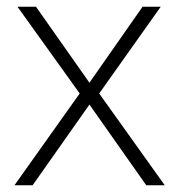

<svg xmlns="http://www.w3.org/2000/svg" viewBox="-20 -551 536 571"><path d="M217 -273 32 -531H87L246 -305L404 -531H458L275 -273L470 0H415L246 -240L77 0H23Z"/></svg>

Font: Noto Sans Syriac Eastern ExtraLight
Style: Regular
Weight: 250
Designer: Patrick Giasson and the Monotype Design Team
Foundry: Monotype Imaging Inc.
Version: Version 3.001